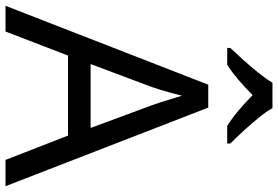

<svg xmlns="http://www.w3.org/2000/svg" viewBox="-172 -812 984 679"><g transform="rotate(90 319.5 -472.0)"><path d="M0 0 279 -717H360L638 0H545L459 -221H176L91 0ZM206 -301H432L352 -517Q349 -525 342 -546Q335 -567 328.5 -589.5Q322 -612 318 -624Q313 -604 307.5 -583.5Q302 -563 296.5 -546Q291 -529 287 -517ZM362 -944Q374 -922 396.5 -894.5Q419 -867 443.5 -840.5Q468 -814 487 -795V-784H425Q399 -800 371 -823.5Q343 -847 316 -874Q289 -847 262 -824Q235 -801 209 -784H149V-795Q168 -815 191.5 -841Q215 -867 237 -894.5Q259 -922 272 -944Z"/></g></svg>

Font: Noto Sans Symbols
Style: Regular
Weight: 400
Designer: Monotype Design Team
Foundry: Monotype Imaging Inc.
Version: Version 2.002